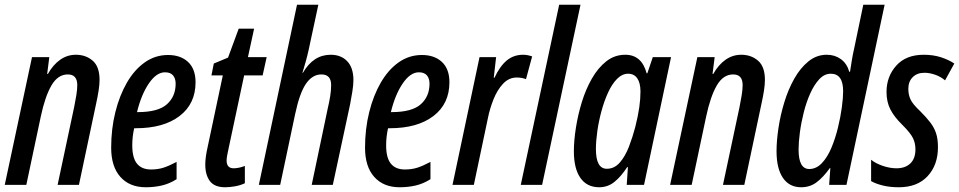

<svg xmlns="http://www.w3.org/2000/svg" viewBox="-23 -780 4046 810"><path d="M-3 0 112 -539H185L176 -468H179Q201 -507 231 -528Q261 -549 297 -549Q339 -549 368 -524Q397 -499 397 -443Q397 -423 393 -397.5Q389 -372 383 -345L310 0H220L290 -329Q295 -353 299 -378Q303 -403 303 -421Q303 -466 263 -466Q221 -466 194 -419.5Q167 -373 149 -288L88 0Z M592 10Q524 10 485 -33.5Q446 -77 446 -157Q446 -236 463.5 -306.5Q481 -377 512.5 -431.5Q544 -486 588 -517Q632 -548 686 -548Q739 -548 770.5 -518.5Q802 -489 802 -433Q802 -342 734.5 -290.5Q667 -239 550 -239H543Q535 -203 535 -167Q535 -114 555 -89.5Q575 -65 614 -65Q643 -65 666.5 -72.5Q690 -80 722 -97V-24Q692 -5 660 2.5Q628 10 592 10ZM558 -307Q644 -307 681 -340Q718 -373 718 -427Q718 -449 707 -462Q696 -475 673 -475Q637 -475 605 -428Q573 -381 555 -307Z M927 10Q882 10 862.5 -16Q843 -42 843 -86Q843 -116 853 -160L917 -462H869L879 -512L939 -537L984 -659H1049L1023 -539H1102L1085 -462H1007L941 -152Q938 -138 935.5 -125Q933 -112 933 -103Q933 -70 963 -70Q972 -70 985 -72.5Q998 -75 1010 -80V-7Q991 2 968.5 6Q946 10 927 10Z M1069 0 1230 -760H1320L1279 -569Q1274 -546 1267 -521Q1260 -496 1253 -473H1255Q1299 -549 1372 -549Q1416 -549 1442 -521.5Q1468 -494 1468 -442Q1468 -422 1463.5 -394Q1459 -366 1454 -340L1381 0H1292L1360 -324Q1366 -349 1370 -374Q1374 -399 1374 -421Q1374 -466 1333 -466Q1295 -466 1268 -427Q1241 -388 1222 -298L1159 0Z M1663 10Q1595 10 1556 -33.5Q1517 -77 1517 -157Q1517 -236 1534.5 -306.5Q1552 -377 1583.5 -431.5Q1615 -486 1659 -517Q1703 -548 1757 -548Q1810 -548 1841.5 -518.5Q1873 -489 1873 -433Q1873 -342 1805.5 -290.5Q1738 -239 1621 -239H1614Q1606 -203 1606 -167Q1606 -114 1626 -89.5Q1646 -65 1685 -65Q1714 -65 1737.5 -72.5Q1761 -80 1793 -97V-24Q1763 -5 1731 2.5Q1699 10 1663 10ZM1629 -307Q1715 -307 1752 -340Q1789 -373 1789 -427Q1789 -449 1778 -462Q1767 -475 1744 -475Q1708 -475 1676 -428Q1644 -381 1626 -307Z M1886 0 2000 -539H2070L2060 -452H2063Q2086 -501 2115 -525Q2144 -549 2184 -549Q2202 -549 2222 -542L2196 -446Q2179 -453 2157 -453Q2124 -453 2099.5 -427Q2075 -401 2059 -361Q2043 -321 2035 -280L1976 0Z M2174 0 2336 -760H2426L2264 0Z M2505 10Q2453 10 2425.5 -29.5Q2398 -69 2398 -142Q2398 -186 2406.5 -240.5Q2415 -295 2431.5 -349Q2448 -403 2474 -448.5Q2500 -494 2535 -521.5Q2570 -549 2615 -549Q2684 -549 2705 -471H2708L2731 -539H2808L2694 0H2621L2626 -75H2623Q2597 -35 2569 -12.5Q2541 10 2505 10ZM2537 -68Q2569 -68 2592 -94.5Q2615 -121 2630.5 -161.5Q2646 -202 2657 -244Q2669 -292 2674 -327.5Q2679 -363 2679 -394Q2679 -430 2665.5 -449.5Q2652 -469 2627 -469Q2602 -469 2580.5 -447.5Q2559 -426 2542.5 -390Q2526 -354 2514.5 -311.5Q2503 -269 2497 -227Q2491 -185 2491 -151Q2491 -68 2537 -68Z M2804 0 2919 -539H2992L2983 -468H2986Q3008 -507 3038 -528Q3068 -549 3104 -549Q3146 -549 3175 -524Q3204 -499 3204 -443Q3204 -423 3200 -397.5Q3196 -372 3190 -345L3117 0H3027L3097 -329Q3102 -353 3106 -378Q3110 -403 3110 -421Q3110 -466 3070 -466Q3028 -466 3001 -419.5Q2974 -373 2956 -288L2895 0Z M3357 10Q3307 10 3280 -29.5Q3253 -69 3253 -142Q3253 -185 3261 -239Q3269 -293 3285.5 -347.5Q3302 -402 3327.5 -447.5Q3353 -493 3387.5 -521Q3422 -549 3465 -549Q3499 -549 3524.5 -530.5Q3550 -512 3560 -477H3563Q3567 -503 3571 -527.5Q3575 -552 3580 -573L3619 -760H3709L3548 0H3475L3480 -71H3478Q3450 -32 3422 -11Q3394 10 3357 10ZM3391 -67Q3421 -67 3444.5 -92Q3468 -117 3484.5 -156.5Q3501 -196 3512 -241Q3523 -286 3528.5 -327Q3534 -368 3534 -395Q3534 -469 3482 -469Q3455 -469 3433.5 -446Q3412 -423 3395.5 -386.5Q3379 -350 3368 -306.5Q3357 -263 3351.5 -221.5Q3346 -180 3346 -149Q3346 -67 3391 -67Z M3769 10Q3731 10 3701 2.5Q3671 -5 3652 -16V-106Q3672 -90 3702 -80Q3732 -70 3759 -70Q3796 -70 3817.5 -90.5Q3839 -111 3839 -150Q3839 -176 3828.5 -197.5Q3818 -219 3784 -253Q3750 -286 3733.5 -318Q3717 -350 3717 -392Q3717 -457 3758 -503Q3799 -549 3874 -549Q3914 -549 3946.5 -538.5Q3979 -528 4003 -512L3964 -441Q3945 -457 3921.5 -465Q3898 -473 3877 -473Q3846 -473 3827.5 -454.5Q3809 -436 3809 -405Q3809 -380 3818.5 -360Q3828 -340 3859 -311Q3885 -285 3901.5 -263.5Q3918 -242 3926 -218Q3934 -194 3934 -159Q3934 -84 3890.5 -37Q3847 10 3769 10Z"/></svg>

Font: Noto Sans ExtraCondensed Medium
Style: Italic
Weight: 500
Width: 2
Italic angle: -12°
Designer: Monotype Design Team
Foundry: Monotype Imaging Inc.
Version: Version 2.013; ttfautohint (v1.8.4.7-5d5b)